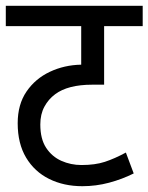

<svg xmlns="http://www.w3.org/2000/svg" viewBox="-20 -642 512 662"><path d="M472 -552H339V-350H298Q214 -350 170 -317Q147 -300 133 -274Q119 -248 119 -213Q119 -163 139 -132.5Q159 -102 191.5 -87.5Q224 -73 261 -73Q308 -73 341.5 -84Q375 -95 414 -116L441 -44Q401 -24 356 -12Q311 0 264 0Q200 0 149.5 -25Q99 -50 70 -98.5Q41 -147 41 -217Q41 -282 71.5 -326.5Q102 -371 152 -394.5Q202 -418 260 -419V-552H0V-622H472Z"/></svg>

Font: Noto Sans SemiCondensed
Style: Regular
Weight: 400
Width: 4
Designer: Monotype Design Team
Foundry: Monotype Imaging Inc.
Version: Version 2.013; ttfautohint (v1.8.4.7-5d5b)